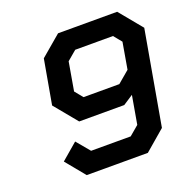

<svg xmlns="http://www.w3.org/2000/svg" viewBox="-130 -863 978 989"><g transform="rotate(-20 359.0 -368.5)"><path d="M515 0H180L93 -106L183 -183L244 -110H461L513 -154L540 -309L485 -273H238L135 -398L178 -641L291 -737H615L718 -612L627 -96ZM302 -383H498L563 -438L588 -583L552 -627H345L293 -583L266 -427Z"/></g></svg>

Font: Tomorrow Medium
Style: Italic
Weight: 500
Italic angle: -10°
Designer: Tony de Marco, Monica Rizzolli
Foundry: Just in Type
Version: Version 2.002